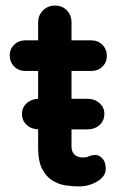

<svg xmlns="http://www.w3.org/2000/svg" viewBox="-20 -670 449 690"><path d="M71 -525H308Q332 -525 348 -509Q364 -493 364 -469Q364 -446 348 -430.5Q332 -415 308 -415H71Q47 -415 31 -431Q15 -447 15 -471Q15 -494 31 -509.5Q47 -525 71 -525ZM178 -650Q204 -650 220.5 -632.5Q237 -615 237 -589V-144Q237 -130 242.5 -121Q248 -112 257.5 -108Q267 -104 278 -104Q290 -104 300 -108.5Q310 -113 323 -113Q337 -113 348.5 -100Q360 -87 360 -64Q360 -36 329.5 -18Q299 0 264 0Q243 0 217.5 -3.5Q192 -7 169.5 -20.5Q147 -34 132 -62Q117 -90 117 -139V-589Q117 -615 134.5 -632.5Q152 -650 178 -650ZM120 -205Q94 -205 76.5 -220.5Q59 -236 59 -261Q59 -284 76.5 -299.5Q94 -315 120 -315H294Q320 -315 337.5 -299.5Q355 -284 355 -261Q355 -236 337.5 -220.5Q320 -205 294 -205Z"/></svg>

Font: zvoove
Style: Bold
Weight: 700
Designer: Vernon Adams (Nunito) & Andrew Paglinawan (Quicksand)
Foundry: zvoove
Version: Version 3.006